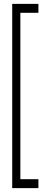

<svg xmlns="http://www.w3.org/2000/svg" viewBox="-20 -760 225 990"><path d="M85 164H178V210H43V-740H178V-694H85Z"/></svg>

Font: Georama Extra Condensed Light
Style: Regular
Weight: 300
Width: 2
Designer: Jean-Baptiste Levee
Foundry: Production Type
Version: Version 1.000